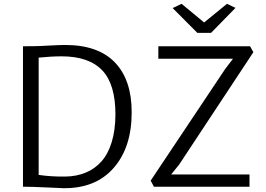

<svg xmlns="http://www.w3.org/2000/svg" viewBox="-20 -988 1405 1016"><path d="M101.6 0V-743.2Q154.3 -743.2 160.2 -743.7Q181.6 -743.7 238 -746.8Q294.4 -750 325.2 -750Q499.5 -750 588.4 -657.2Q677.2 -564.5 676.8 -393.1Q676.8 -207.5 580.8 -98.6Q484.9 10.3 313.5 7.8Q295.9 7.3 239.7 4.4Q183.6 1.5 156.2 1Q135.7 0 101.6 0ZM184.6 -62.5Q251 -52.7 326.2 -53.7Q385.7 -54.7 433.6 -74.5Q481.4 -94.2 516.6 -133.5Q551.8 -172.9 571 -235.6Q590.3 -298.3 590.8 -380.9Q591.3 -542 520.8 -616Q450.2 -689.9 306.2 -689.9Q252 -689.9 184.6 -683.1ZM794.4 0 777.3 -32.2 1171.4 -622.6 1212.9 -677.2H817.9V-743.2H1303.2L1320.8 -711.9L927.7 -116.7L885.7 -64.9H1300.3V0ZM1024.4 -814 893.6 -945.3 940.9 -967.8 1060.1 -869.1 1181.2 -967.8 1226.1 -946.3 1096.7 -814Z"/></svg>

Font: HaufeMerriweatherSansLt
Style: Regular
Weight: 300
Designer: Eben Sorkin
Foundry: Eben Sorkin
Version: Version 1.56